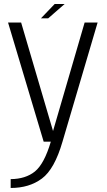

<svg xmlns="http://www.w3.org/2000/svg" viewBox="-20 -704 534 954"><path d="M197 0H232.5Q200 110 153.5 148Q107 185.5 33 186V230Q125.5 230 188.2 183.2Q251 136.5 290.5 0L465 -592H400.5L243.5 -53L85 -592H20ZM183.5 -613H219.5L301 -684H251.5Z"/></svg>

Font: Anybody Light
Style: Regular
Weight: 300
Designer: Tyler Finck
Foundry: Etcetera Type Company
Version: Version 1.111; ttfautohint (v1.8.4)